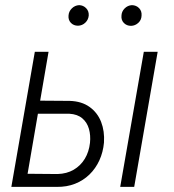

<svg xmlns="http://www.w3.org/2000/svg" viewBox="-20 -731 679 751"><path d="M118.7 -337.4 252.4 -336.4Q299.3 -335 330.3 -312.7Q361.3 -290.5 375.5 -254.2Q389.6 -217.8 386.7 -173.3Q383.3 -135.7 368.7 -103.8Q354 -71.8 329.8 -48.3Q305.7 -24.9 273.4 -12.2Q241.2 0.5 201.7 0H24.4L116.2 -528.3H169.9L87.9 -51.3L205.1 -50.3Q241.2 -51.3 268.3 -67.1Q295.4 -83 311.8 -110.1Q328.1 -137.2 332 -172.4Q335 -201.7 327.9 -226.8Q320.8 -252 302 -268.1Q283.2 -284.2 251.5 -286.1H109.4ZM596.7 -528.3 504.9 0H450.2L542.5 -528.3ZM248 -669.9Q249 -686.5 261 -698.2Q272.9 -710 289.6 -710.9Q305.7 -710.4 316.9 -699Q328.1 -687.5 327.1 -670.4Q325.7 -653.8 313.7 -642.3Q301.8 -630.9 285.2 -630.4Q268.1 -630.4 257.3 -641.6Q246.6 -652.8 248 -669.9ZM455.1 -669.4Q455.6 -686 467.5 -698Q479.5 -710 496.1 -710.9Q513.2 -710.4 524.2 -699Q535.2 -687.5 533.7 -669.9Q533.2 -652.8 521 -641.6Q508.8 -630.4 492.7 -629.9Q475.6 -629.9 464.6 -641.1Q453.6 -652.3 455.1 -669.4Z"/></svg>

Font: Roboto Condensed Light
Style: Italic
Weight: 300
Italic angle: -12°
Designer: Christian Robertson
Foundry: Google
Version: Version 3.0; 2020